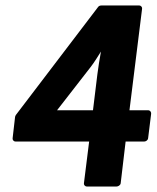

<svg xmlns="http://www.w3.org/2000/svg" viewBox="-20 -668 571 700"><path d="M188 -266 310 -423C324 -441 336 -461 348 -480C343 -453 338 -420 335 -397L319 -266ZM531 -253C532 -258 528 -266 520 -266H452L498 -636C499 -641 495 -648 487 -648H350C346 -648 341 -647 338 -643L38 -249C37 -247 35 -244 35 -242L26 -164C25 -159 29 -152 37 -152H305L286 0C285 5 289 12 297 12H405C410 12 419 8 420 0L438 -152H506C511 -152 519 -156 520 -164Z"/></svg>

Font: Falling Sky
Style: BdObl
Weight: 700
Designer: Paul D. Hunt
Foundry: Adobe Systems Incorporated
Version: Version 1.02